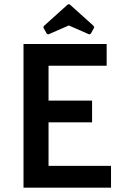

<svg xmlns="http://www.w3.org/2000/svg" viewBox="-20 -862 569 882"><path d="M403 -400H203V-560H470V-660H88V0H490V-100H203V-300H403ZM292 -842 182 -743 179 -736 195 -707 202 -704 296 -745 390 -704 397 -707 413 -736 410 -743 300 -842Z"/></svg>

Font: Quattrocento Sans
Style: Bold
Weight: 700
Designer: Pablo Impallari
Foundry: Pablo Impallari, Igino Marini, Brenda Gallo
Version: Version 2.000